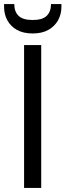

<svg xmlns="http://www.w3.org/2000/svg" viewBox="-42 -921 321 941"><path d="M76 0V-700H160V0ZM118 -757Q72 -757 41 -774.5Q10 -792 -6 -821.5Q-22 -851 -22 -887V-901H28Q28 -864 49 -843.5Q70 -823 118 -823Q166 -823 187 -843.5Q208 -864 208 -901H259V-887Q259 -851 242.5 -821.5Q226 -792 195 -774.5Q164 -757 118 -757Z"/></svg>

Font: DM Sans 12pt
Style: Regular
Weight: 400
Version: Version 4.004;gftools[0.9.30]